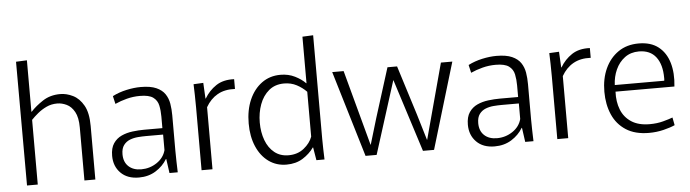

<svg xmlns="http://www.w3.org/2000/svg" viewBox="-47 -948 4152 1156"><g transform="rotate(-5 2029.0 -370.0)"><path d="M75 -748 141 -751V-440H143Q172 -472 217 -501.5Q262 -531 323 -531Q361 -531 399.5 -512Q438 -493 463.5 -448Q489 -403 489 -324V0H423V-320Q423 -381 404 -415Q385 -449 356.5 -462.5Q328 -476 300 -476Q264 -476 234.5 -462Q205 -448 181.5 -428.5Q158 -409 141 -391V0H76Z M752 11Q682 11 642 -29.5Q602 -70 602 -133Q602 -180 621 -208Q640 -236 670.5 -250Q701 -264 737.5 -268.5Q774 -273 808 -273H918V-343Q918 -379 911.5 -410Q905 -441 880 -459.5Q855 -478 800 -478Q759 -478 720.5 -468Q682 -458 649 -443L638 -491Q677 -511 723 -521Q769 -531 809 -531Q868 -531 903 -515.5Q938 -500 955.5 -474Q973 -448 978.5 -415Q984 -382 984 -345V-130Q984 -101 985 -65Q986 -29 987 0H937L925 -86H923Q898 -44 854 -16.5Q810 11 752 11ZM770 -37Q822 -37 864.5 -65.5Q907 -94 919 -140V-234H815Q793 -234 767 -232Q741 -230 718 -221Q695 -212 680 -192Q665 -172 665 -137Q665 -90 693.5 -63.5Q722 -37 770 -37Z M1131 0V-379Q1131 -423 1130 -456Q1129 -489 1128 -520L1187 -523L1192 -428H1194Q1221 -474 1264.5 -503Q1308 -532 1374 -529V-470Q1312 -473 1268.5 -448.5Q1225 -424 1197 -375V0Z M1644 11Q1583 11 1536.5 -22.5Q1490 -56 1464 -116Q1438 -176 1438 -255Q1438 -336 1465 -398Q1492 -460 1540.5 -495.5Q1589 -531 1654 -531Q1702 -531 1741 -511.5Q1780 -492 1804 -467H1806V-748L1871 -751V-124Q1871 -95 1872 -61.5Q1873 -28 1874 0H1825L1812 -78H1810Q1784 -41 1742.5 -15Q1701 11 1644 11ZM1661 -44Q1716 -44 1754 -74.5Q1792 -105 1806 -144V-415Q1781 -441 1747 -459Q1713 -477 1671 -477Q1616 -477 1579 -446Q1542 -415 1523.5 -364.5Q1505 -314 1505 -255Q1505 -196 1523 -148Q1541 -100 1576 -72Q1611 -44 1661 -44Z M1966 -520H2035L2158 -64H2159L2206 -221L2300 -520H2358L2452 -221L2499 -64H2500L2623 -520H2692L2536 0H2469L2329 -439H2328L2189 0H2122Z M2902 11Q2832 11 2792 -29.5Q2752 -70 2752 -133Q2752 -180 2771 -208Q2790 -236 2820.5 -250Q2851 -264 2887.5 -268.5Q2924 -273 2958 -273H3068V-343Q3068 -379 3061.5 -410Q3055 -441 3030 -459.5Q3005 -478 2950 -478Q2909 -478 2870.5 -468Q2832 -458 2799 -443L2788 -491Q2827 -511 2873 -521Q2919 -531 2959 -531Q3018 -531 3053 -515.5Q3088 -500 3105.5 -474Q3123 -448 3128.5 -415Q3134 -382 3134 -345V-130Q3134 -101 3135 -65Q3136 -29 3137 0H3087L3075 -86H3073Q3048 -44 3004 -16.5Q2960 11 2902 11ZM2920 -37Q2972 -37 3014.5 -65.5Q3057 -94 3069 -140V-234H2965Q2943 -234 2917 -232Q2891 -230 2868 -221Q2845 -212 2830 -192Q2815 -172 2815 -137Q2815 -90 2843.5 -63.5Q2872 -37 2920 -37Z M3281 0V-379Q3281 -423 3280 -456Q3279 -489 3278 -520L3337 -523L3342 -428H3344Q3371 -474 3414.5 -503Q3458 -532 3524 -529V-470Q3462 -473 3418.5 -448.5Q3375 -424 3347 -375V0Z M3835 11Q3751 11 3696 -24.5Q3641 -60 3614.5 -121Q3588 -182 3588 -259Q3588 -338 3616 -399Q3644 -460 3695.5 -495.5Q3747 -531 3819 -531Q3892 -531 3937.5 -495.5Q3983 -460 4001.5 -397.5Q4020 -335 4011 -254H3655Q3652 -193 3671 -145Q3690 -97 3733 -69Q3776 -41 3843 -41Q3888 -41 3925 -51Q3962 -61 3983 -69L3992 -22Q3966 -10 3923.5 0.5Q3881 11 3835 11ZM3816 -483Q3766 -483 3730.5 -456.5Q3695 -430 3675.5 -387Q3656 -344 3654 -294H3953Q3954 -299 3954 -303.5Q3954 -308 3954 -311Q3954 -392 3919 -437.5Q3884 -483 3816 -483Z"/></g></svg>

Font: Murecho Light
Style: Regular
Weight: 300
Designer: Neil Summerour
Foundry: Positype
Version: Version 1.010; ttfautohint (v1.8.3)